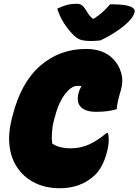

<svg xmlns="http://www.w3.org/2000/svg" viewBox="-20 -980 736 1020"><path d="M298 20Q225 20 168.5 -7Q112 -34 76.5 -83Q41 -132 31.5 -198Q22 -264 41 -342L46 -362Q90 -540 193 -630Q296 -720 437 -720Q529 -720 580 -668Q611 -637 623.5 -593.5Q636 -550 623 -504Q613 -471 607 -445Q601 -419 600 -400Q556 -386 491 -386Q435 -386 410.5 -410.5Q386 -435 396 -480Q400 -500 413 -523Q404 -524 392 -524Q358 -524 323.5 -477.5Q289 -431 269 -350L265 -334Q258 -308 256 -275Q254 -242 257 -218Q274 -205 300 -198.5Q326 -192 355 -192Q408 -192 453 -212.5Q498 -233 547 -274H553Q557 -264 557.5 -243Q558 -222 555 -204Q546 -152 526.5 -111Q507 -70 481 -47Q408 20 298 20ZM512 -765Q502 -764 487.5 -763Q473 -762 465 -762Q434 -762 412.5 -767.5Q391 -773 367 -797Q341 -824 319.5 -857.5Q298 -891 284 -934Q313 -948 336.5 -954Q360 -960 385 -960Q405 -960 415.5 -952Q426 -944 436 -927Q443 -915 451 -904Q459 -893 472 -881H479Q511 -902 531.5 -922Q552 -942 565 -957H571Q625 -957 652.5 -951Q680 -945 689 -935.5Q698 -926 695 -915Q693 -905 685 -892Q677 -879 660 -862Q631 -834 590.5 -808Q550 -782 512 -765Z"/></svg>

Font: Recursive Mn Csl St XBk
Style: Italic
Weight: 1000
Italic angle: -15°
Monospace: yes
Version: Version 1.079;hotconv 1.0.112;makeotfexe 2.5.65598; ttfautoh